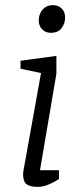

<svg xmlns="http://www.w3.org/2000/svg" viewBox="-20 -725 306 749"><path d="M127 4Q97 4 83.5 -6.5Q70 -17 70 -46Q70 -47 70.5 -52Q71 -57 72 -62L140 -440L60 -457V-488L200 -507V-437L136 -61H210V-27Q208 -25 195 -17.5Q182 -10 164 -3Q146 4 127 4ZM178 -597Q157 -597 144 -611Q131 -625 131 -645Q131 -659 137 -673Q143 -687 155.5 -696Q168 -705 187 -705Q207 -705 220.5 -692Q234 -679 234 -656Q234 -634 220.5 -615.5Q207 -597 178 -597Z"/></svg>

Font: Faustina Light
Style: Italic
Weight: 300
Italic angle: -8°
Designer: Alfonso Garcia
Foundry: http://www.omnibus-type.com
Version: Version 1.200